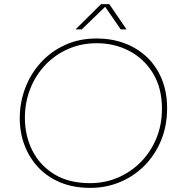

<svg xmlns="http://www.w3.org/2000/svg" viewBox="-20 -900 878 933"><path d="M419 13Q338 13 274.5 -13Q211 -39 167 -85.5Q123 -132 99.5 -193.5Q76 -255 76 -326Q76 -401 102 -470.5Q128 -540 177 -594.5Q226 -649 295 -681Q364 -713 450 -713Q522 -713 584.5 -690Q647 -667 693.5 -623Q740 -579 766 -516Q792 -453 792 -374Q792 -288 762.5 -217Q733 -146 681.5 -94.5Q630 -43 562.5 -15Q495 13 419 13ZM418 -10Q490 -10 553 -37Q616 -64 664 -112.5Q712 -161 739.5 -227Q767 -293 767 -372Q767 -471 724.5 -542Q682 -613 610 -651.5Q538 -690 450 -690Q374 -690 310 -661.5Q246 -633 199 -583Q152 -533 126.5 -467.5Q101 -402 101 -328Q101 -241 137 -169Q173 -97 243.5 -53.5Q314 -10 418 -10ZM347 -757 471 -880H511L595 -757H567L491 -867L377 -757Z"/></svg>

Font: MuseoModerno Thin
Style: Italic
Weight: 100
Italic angle: -9°
Designer: Pablo Cosgaya, Héctor Gatti, Marcela Romero, and the Authors of The MuseoModerno Project.
Foundry: Omnibus-Type Team
Version: Version 1.003